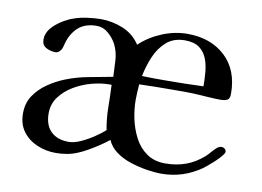

<svg xmlns="http://www.w3.org/2000/svg" viewBox="-64 -635 996 730"><g transform="rotate(10 434.5 -269.5)"><path d="M365 -126Q357 -169 356.5 -212.5Q356 -256 354 -299H345Q314 -299 278 -289.5Q242 -280 210 -261Q178 -242 157.5 -214.5Q137 -187 137 -151Q137 -106 161.5 -81.5Q186 -57 231 -57Q251 -57 276.5 -68.5Q302 -80 326.5 -96.5Q351 -113 365 -126ZM699 -354Q699 -381 696.5 -409.5Q694 -438 684.5 -461.5Q675 -485 655 -499.5Q635 -514 600 -514Q556 -514 528 -489Q500 -464 484.5 -426.5Q469 -389 462 -352Q485 -351 507.5 -351Q530 -351 552 -351Q626 -351 699 -354ZM825 -123Q825 -121 823 -117Q813 -101 790 -80Q767 -59 752 -48Q682 1 599 1Q574 1 542 -4Q510 -9 478 -19.5Q446 -30 421.5 -48Q397 -66 386 -92Q373 -81 352 -67Q331 -53 309 -40.5Q287 -28 271 -22Q252 -14 231 -10.5Q210 -7 189 -7Q151 -7 117 -21.5Q83 -36 62 -64Q41 -92 41 -134Q41 -174 61 -203.5Q81 -233 112 -254Q143 -275 176 -288Q219 -305 264.5 -313Q310 -321 355 -330Q354 -361 352 -393.5Q350 -426 336 -454Q325 -475 305 -492.5Q285 -510 260 -510Q215 -510 188.5 -486Q162 -462 151 -421Q150 -416 148.5 -411Q147 -406 145 -401Q141 -394 135.5 -389Q130 -384 122 -384Q103 -384 86 -393Q69 -402 69 -424Q69 -437 73 -446Q79 -463 95.5 -478.5Q112 -494 132 -505.5Q152 -517 168 -522Q190 -530 219 -534Q248 -538 271 -538Q315 -538 356.5 -521Q398 -504 423 -466Q459 -500 507.5 -520Q556 -540 605 -540Q695 -540 751 -488Q807 -436 807 -344Q807 -325 797.5 -320Q788 -315 771 -315Q751 -315 730.5 -316.5Q710 -318 690 -319Q664 -321 638 -321Q612 -321 586 -321Q554 -321 521.5 -320.5Q489 -320 457 -319Q456 -304 455 -289Q454 -274 454 -259Q454 -224 462 -186Q470 -148 487.5 -114.5Q505 -81 534.5 -60.5Q564 -40 606 -40Q649 -40 685 -53Q721 -66 753 -94Q763 -103 772 -114Q781 -125 791 -133Q799 -139 808 -139Q814 -139 819.5 -134.5Q825 -130 825 -123Z"/></g></svg>

Font: Kaisei HarunoUmi Medium
Style: Regular
Weight: 500
Designer: Font-Kai, 金井和夫
Foundry: KAZUO KANAI
Version: Version 5.003